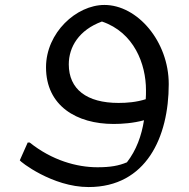

<svg xmlns="http://www.w3.org/2000/svg" viewBox="-20 -496 762 776"><path d="M402 -476C289 -476 166 -364 166 -224C166 -68 290 5 439 5C473 5 518 2 562 -10C552 53 531 111 493 160C460 174 426 180 374 180C290 180 190 152 100 80H92L60 152C60 156 191 260 338 260C571 260 662 58 662 -156C662 -329 535 -476 402 -476ZM459 -80C331 -80 258 -135 258 -236C258 -306 299 -375 392 -409C522 -365 570 -237 570 -132C570 -119 570 -107 569 -95C531 -83 493 -80 459 -80Z"/></svg>

Font: Kufam Arabic Latin Roman Normal
Style: Regular
Weight: 400
Designer: Wael Morcos & Artur Schmal
Version: Version 1.200;PS 001.200;hotconv 1.0.88;makeotf.lib2.5.64775